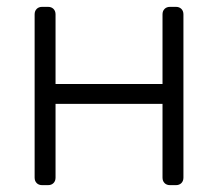

<svg xmlns="http://www.w3.org/2000/svg" viewBox="-20 -540 636 560"><path d="M103 0Q93 0 87 -6Q81 -12 81 -22V-498Q81 -508 87 -514Q93 -520 103 -520H120Q130 -520 136 -514Q142 -508 142 -498V-295H454V-498Q454 -508 460 -514Q466 -520 476 -520H493Q503 -520 509 -514Q515 -508 515 -498V-22Q515 -12 509 -6Q503 0 493 0H476Q466 0 460 -6Q454 -12 454 -22V-237H142V-22Q142 -12 136 -6Q130 0 120 0Z"/></svg>

Font: Rubik Light Light
Style: Regular
Weight: 300
Version: Version 2.101